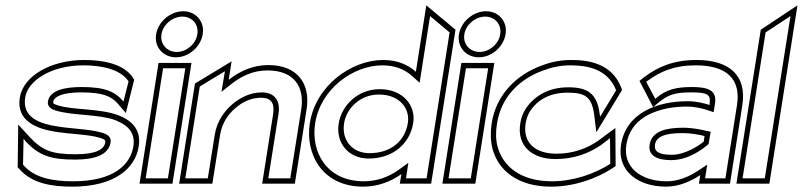

<svg xmlns="http://www.w3.org/2000/svg" viewBox="-20 -686 2998 717"><path d="M54 -322C40 -234 117 -205 187 -194C243 -185 311 -184 351 -172C371 -166 374 -163 373 -154C369 -127 336 -110 263 -110C177 -110 140 -122 92 -173L48 -221L46 -61L52 -55C100 0 175 11 250 11C408 11 485 -57 498 -139C509 -206 466 -240 418 -257C352 -281 253 -275 198 -292C178 -298 178 -300 179 -307C182 -325 214 -341 282 -341C361 -341 394 -328 419 -300L450 -264L481 -388L477 -395C443 -448 364 -462 295 -462C169 -462 67 -402 54 -322ZM74 -322C84 -384 169 -442 292 -442C360 -442 431 -427 460 -382C454 -356 447 -331 441 -307C410 -344 372 -361 285 -361C221 -361 166 -349 159 -307C156 -288 171 -278 189 -273C250 -254 347 -260 409 -238C413 -237 415 -235 418 -234C458 -217 486 -190 478 -139C467 -72 406 -9 253 -9C178 -9 108 -21 66 -71L68 -168L76 -158C126 -104 172 -90 260 -90C331 -90 385 -106 393 -154C397 -177 377 -186 359 -191C314 -204 247 -205 193 -214C129 -224 62 -247 74 -322Z M563 -558C555 -510 590 -472 637 -472C684 -472 729 -510 737 -558C745 -606 711 -644 664 -644C617 -644 571 -606 563 -558ZM583 -558C589 -595 625 -624 661 -624C697 -624 723 -595 717 -558C711 -521 676 -492 640 -492C604 -492 577 -521 583 -558ZM501 0H624L695 -451H572ZM524 -20 589 -431H672L607 -20Z M649 0H773L802 -183C809 -226 832 -260 860 -283C884 -304 916 -321 955 -321C993 -321 1006 -301 1000 -260L959 0H1081L1125 -278C1140 -372 1092 -443 982 -443C924 -443 875 -420 834 -388L845 -457L708 -374ZM672 -20 726 -363 820 -420 807 -343 845 -373C883 -403 927 -423 979 -423C1078 -423 1118 -362 1105 -278L1064 -20H982L1020 -260C1028 -308 1007 -341 958 -341C913 -341 875 -320 848 -297C817 -271 790 -232 782 -183L756 -20Z M1137 -226C1119 -110 1184 11 1336 11C1391 11 1440 -8 1479 -36L1473 0H1590L1681 -575L1572 -666L1533 -418C1504 -444 1464 -462 1411 -462C1292 -462 1159 -366 1137 -226ZM1157 -226C1177 -354 1299 -442 1408 -442C1456 -442 1493 -426 1519 -402L1547 -377L1586 -626L1659 -565L1573 -20H1496L1505 -78L1469 -52C1433 -26 1389 -9 1339 -9C1199 -9 1140 -119 1157 -226ZM1245 -226C1233 -153 1280 -94 1357 -94C1445 -94 1510 -147 1523 -226C1534 -293 1484 -353 1398 -353C1317 -353 1256 -293 1245 -226ZM1265 -226C1274 -282 1325 -333 1395 -333C1472 -333 1512 -281 1503 -226C1492 -159 1439 -114 1360 -114C1294 -114 1255 -164 1265 -226Z M1694 -558C1686 -510 1721 -472 1768 -472C1815 -472 1860 -510 1868 -558C1876 -606 1842 -644 1795 -644C1748 -644 1702 -606 1694 -558ZM1714 -558C1720 -595 1756 -624 1792 -624C1828 -624 1854 -595 1848 -558C1842 -521 1807 -492 1771 -492C1735 -492 1708 -521 1714 -558ZM1632 0H1755L1826 -451H1703ZM1655 -20 1720 -431H1803L1738 -20Z M1816 -225C1811 -192 1812 -160 1819 -131C1841 -48 1915 11 2038 11C2125 11 2207 -19 2266 -57L2279 -66L2278 -208L2213 -160C2173 -132 2120 -112 2058 -112C1981 -112 1931 -151 1943 -226C1946 -242 1951 -258 1960 -272C1986 -311 2031 -340 2099 -340C2165 -340 2190 -325 2199 -257L2207 -192L2303 -350L2299 -361C2264 -449 2178 -462 2113 -462C2075 -462 2039 -455 2005 -442C1912 -409 1833 -335 1816 -225ZM1836 -225C1852 -326 1922 -392 2009 -423C2041 -435 2074 -442 2110 -442C2173 -442 2248 -429 2280 -351L2281 -349L2221 -250L2219 -263C2209 -338 2173 -360 2102 -360C2028 -360 1975 -327 1944 -281C1932 -263 1926 -245 1923 -226C1909 -140 1968 -92 2055 -92C2122 -92 2179 -113 2224 -144L2258 -170L2259 -75L2257 -73C2202 -38 2123 -9 2041 -9C1925 -9 1858 -64 1838 -139C1831 -165 1831 -194 1836 -225Z M2299 -145C2284 -49 2361 11 2467 11C2517 11 2561 -10 2595 -32L2590 0H2706L2752 -292C2770 -404 2704 -462 2581 -462C2496 -462 2438 -437 2387 -399L2368 -384L2419 -286L2443 -306C2478 -334 2505 -341 2562 -341C2622 -341 2635 -333 2630 -299V-294C2611 -300 2581 -308 2548 -308C2435 -308 2318 -265 2299 -145ZM2319 -145C2328 -203 2362 -239 2408 -261L2428 -269C2463 -282 2504 -288 2545 -288C2575 -288 2603 -281 2621 -275L2645 -267L2650 -299C2658 -348 2625 -361 2565 -361C2504 -361 2467 -352 2427 -317L2393 -381L2398 -384C2446 -419 2497 -442 2578 -442C2694 -442 2748 -391 2732 -292L2689 -20H2613L2621 -71L2586 -48C2554 -27 2514 -9 2470 -9C2370 -9 2306 -64 2319 -145ZM2406 -146C2399 -103 2437 -88 2486 -88C2550 -88 2603 -128 2626 -148L2634 -194L2619 -197C2599 -202 2566 -209 2532 -209C2471 -209 2414 -198 2406 -146ZM2426 -146C2431 -177 2465 -189 2529 -189C2560 -189 2592 -183 2611 -178L2608 -157C2591 -143 2539 -108 2489 -108C2440 -108 2422 -120 2426 -146Z M2730 0H2853L2958 -666L2821 -575ZM2753 -20 2839 -565 2932 -626 2836 -20Z"/></svg>

Font: Charger Pro
Style: OlObl
Weight: 900
Designer: Jasper
Foundry: Cannot Into Space Fonts
Version: Version 1.09